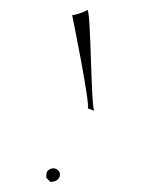

<svg xmlns="http://www.w3.org/2000/svg" viewBox="-20 -414 300 381"><path d="M72 -68C72 -58 70 -64 80 -53C90 -53 99 -58 99 -68C99 -74 93 -80 86 -80C78 -80 72 -74 72 -68ZM123 -385C123 -385 160 -204 154 -199L168 -194C160 -187 161 -400 153 -394C147 -389 118 -381 123 -385Z"/></svg>

Font: pokerface
Style: Regular
Weight: 400
Version: Version 1